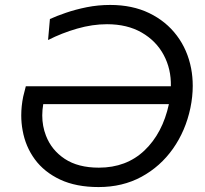

<svg xmlns="http://www.w3.org/2000/svg" viewBox="-20 -746 828 777"><path d="M379 11Q288 11 223.5 -19.2Q159 -49.5 121 -101.2Q83 -153 71.5 -218.5Q66 -248 66 -279Q66 -316.5 74 -355.5L84.5 -397H671.5Q673 -466.5 642.5 -523.5Q612 -580.5 553.5 -614.2Q495 -648 413 -648Q354 -648 292.2 -630.2Q230.5 -612.5 174.5 -584L182 -669Q208 -681 246.5 -694.2Q285 -707.5 331 -716.8Q377 -726 426 -726Q515.5 -726 583.8 -693Q652 -660 695.5 -602.2Q739 -544.5 753.5 -469Q760 -435 760 -398.5Q760 -355 750.5 -309Q731 -216.5 680 -144.2Q629 -72 552.5 -30.5Q476 11 379 11ZM380 -67.5Q491.5 -67.5 564.8 -137.2Q638 -207 663.5 -324.5H155Q151 -301 151 -279Q151 -235.5 166 -197Q188.5 -138.5 242.2 -103Q296 -67.5 380 -67.5Z"/></svg>

Font: Heraclito
Style: Italic
Weight: 400
Italic angle: -12°
Designer: Kostas Bartsokas (font) & Cristiano Sobral (main changes)
Foundry: Kostas Bartsokas (font) & Cristiano Sobral (main changes)
Version: Version 1.00;July 8, 2020;FontCreator 13.0.0.2655 64-bit